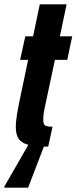

<svg xmlns="http://www.w3.org/2000/svg" viewBox="-50 -678 354 888"><path d="M284 -510 261 -401H204L158 -185Q150 -150 150 -125Q150 -103 159 -97.5Q168 -92 193 -92L173 0H153L80 190H-30V185L81 -8Q49 -17 36 -36.5Q23 -56 23 -92Q23 -132 44 -229L80 -401H43L67 -510H103L134 -658H258L227 -510Z"/></svg>

Font: Saira Ultra Condensed Black
Style: Italic
Weight: 900
Width: 1
Italic angle: -12°
Designer: Hector Gatti with collaboration of the Omnibus-Type team
Foundry: Omnibus-Type
Version: Version 1.001; ttfautohint (v1.8)